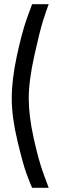

<svg xmlns="http://www.w3.org/2000/svg" viewBox="-20 -770 300 915"><path d="M133 -750H212Q201 -721 185.5 -672.5Q170 -624 143.5 -504.5Q117 -385 117 -301Q117 -218 140.5 -111.5Q164 -5 188 60L212 125H133Q122 100 106 57Q90 14 63 -99Q36 -212 36 -301Q36 -390 60 -502Q84 -614 108 -682Z"/></svg>

Font: TypoPRO Titillium Maps
Style: 400 wt
Weight: 400
Designer: Campivisivi
Foundry: Accademia di Belle Arti di Urbino and students of MA course of Visual design
Version: Version 001.001